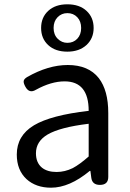

<svg xmlns="http://www.w3.org/2000/svg" viewBox="-20 -859 604 892"><path d="M217 13Q147 13 103 -27Q58 -69 58 -141Q58 -229 138 -277Q217 -324 392 -344Q392 -481 280 -481Q218 -481 147 -442Q116 -423 98 -456Q89 -472 90 -482Q91 -492 106 -501Q204 -557 295 -557Q391 -557 439 -496Q483 -439 483 -334V-167V-37Q483 0 444 0Q408 0 404 -34L400 -65H397Q303 13 217 13ZM243 -60Q281 -60 318 -78Q350 -95 392 -132V-208V-284Q259 -268 201 -234Q147 -202 147 -147Q147 -103 175 -80Q200 -60 243 -60ZM293 -619Q237 -619 204 -649.5Q171 -680 171 -729Q171 -778 204 -808.5Q237 -839 293 -839Q349 -839 382 -808.5Q415 -778 415 -729Q415 -681 382 -650Q348 -619 293 -619ZM293 -660Q321 -660 339 -679Q357 -698 357 -729Q357 -760 339 -779Q321 -798 293 -798Q266 -798 247.5 -779Q229 -760 229 -729Q229 -698 248 -679Q267 -660 293 -660Z"/></svg>

Font: GenSenRounded TW R
Style: Regular
Weight: 400
Version: Version 1.501;PS 1;hotconv 16.6.51;makeotf.lib2.5.65220